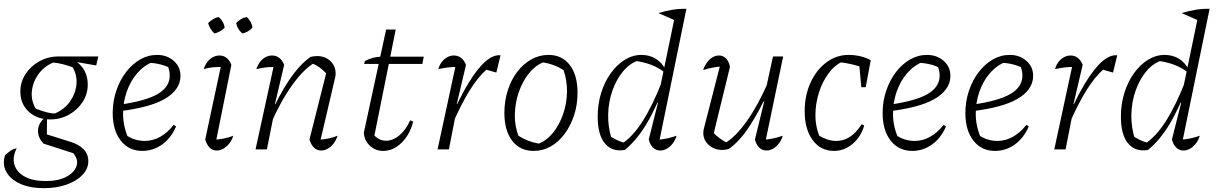

<svg xmlns="http://www.w3.org/2000/svg" viewBox="-37 -778 6337 1000"><path d="M192 202Q119 202 68 179Q17 156 -4.5 116.5Q-26 77 -10 29Q12 11 22 4.5Q32 -2 50 -6Q26 42 38.5 81Q51 120 93 142.5Q135 165 202 165Q265 165 307 143.5Q349 122 361 88.5Q373 55 345 20L190 -30Q175 -45 168 -62Q161 -79 161 -96Q161 -119 173.5 -139.5Q186 -160 208 -171L207 -78L325 -41Q423 -11 423 61Q423 101 392.5 133Q362 165 309.5 183.5Q257 202 192 202ZM225 -156Q156 -156 112.5 -196.5Q69 -237 69 -301Q69 -351 96 -392.5Q123 -434 168.5 -459Q214 -484 268 -484Q335 -484 377.5 -443Q420 -402 420 -337Q420 -288 393.5 -247Q367 -206 322.5 -181Q278 -156 225 -156ZM249 -187Q298 -208 327 -248.5Q356 -289 361 -337.5Q366 -386 341 -428Q318 -436 292.5 -443Q267 -450 240 -452Q192 -432 163 -391.5Q134 -351 129 -303Q124 -255 149 -212Q183 -199 207 -193Q231 -187 249 -187ZM356 -430 268 -484H475L464 -437L367 -454Z M704 8Q634 8 592 -45.5Q550 -99 550 -189Q550 -250 568.5 -305Q587 -360 619 -402Q651 -444 692.5 -468Q734 -492 781 -492Q833 -492 868 -461Q903 -430 903 -383Q903 -346 881.5 -315.5Q860 -285 819.5 -262Q779 -239 720 -223.5Q661 -208 587 -199V-233Q722 -252 784.5 -288.5Q847 -325 847 -384Q847 -413 834 -440L855 -421Q828 -435 798.5 -442.5Q769 -450 737 -451L760 -456Q712 -437 677 -396Q642 -355 623 -300.5Q604 -246 604 -184Q604 -150 612 -116Q620 -82 635 -51L620 -74Q644 -58 668 -51Q692 -44 717 -44Q758 -44 796.5 -65Q835 -86 868 -128L880 -119Q854 -59 807.5 -25.5Q761 8 704 8Z M1084 -22 1071 -50Q1100 -51 1126.5 -56Q1153 -61 1178 -71Q1171 -48 1157 -30.5Q1143 -13 1126 -3.5Q1109 6 1092 6Q1070 6 1054.5 -9.5Q1039 -25 1032 -52L1119 -459L1130 -429Q1095 -430 1071.5 -427.5Q1048 -425 1024 -418Q1031 -440 1043.5 -456Q1056 -472 1072.5 -480.5Q1089 -489 1106 -489Q1127 -489 1143 -476.5Q1159 -464 1168 -440ZM1103 -689Q1115 -678 1123 -664Q1131 -650 1133 -634Q1123 -623 1108 -614.5Q1093 -606 1079 -604Q1067 -616 1058.5 -630Q1050 -644 1047 -658Q1060 -670 1073.5 -678.5Q1087 -687 1103 -689ZM1249 -689Q1261 -677 1268.5 -663.5Q1276 -650 1278 -634Q1267 -622 1253 -614Q1239 -606 1225 -604Q1213 -614 1204.5 -628Q1196 -642 1193 -658Q1204 -670 1218.5 -678.5Q1233 -687 1249 -689Z M1575 -52 1666 -413 1667 -391Q1644 -415 1626.5 -427.5Q1609 -440 1584 -450L1603 -452Q1546 -420 1485 -335Q1424 -250 1371 -128L1360 -154Q1386 -215 1413 -266.5Q1440 -318 1468 -359.5Q1496 -401 1524.5 -432Q1553 -463 1581 -482Q1591 -484 1599 -485Q1607 -486 1614 -486Q1657 -486 1684 -460Q1711 -434 1711 -396Q1711 -390 1710.5 -384.5Q1710 -379 1708 -372L1633 -51Q1659 -53 1680 -58Q1701 -63 1721 -71Q1714 -48 1700.5 -30.5Q1687 -13 1670 -3.5Q1653 6 1635 6Q1614 6 1598 -9.5Q1582 -25 1575 -52ZM1294 0 1394 -459 1404 -429Q1376 -430 1352 -427.5Q1328 -425 1298 -418Q1305 -439 1317.5 -455.5Q1330 -472 1346.5 -480.5Q1363 -489 1380 -489Q1401 -489 1417.5 -476.5Q1434 -464 1443 -440L1395 -236L1400 -235L1353 0Z M1958 8Q1918 8 1889 -19.5Q1860 -47 1858 -87L1974 -624H2024L1909 -52L1903 -83Q1934 -45 1973 -45Q2010 -45 2044 -74Q2078 -103 2099 -151L2115 -145Q2098 -77 2054.5 -34.5Q2011 8 1958 8ZM1860 -445 1863 -460Q1884 -471 1904.5 -476.5Q1925 -482 1947 -483H2170L2163 -445Z M2242 0 2341 -459 2351 -429Q2322 -430 2297.5 -427Q2273 -424 2246 -418Q2252 -440 2264.5 -456Q2277 -472 2293.5 -480.5Q2310 -489 2327 -489Q2348 -489 2364.5 -476.5Q2381 -464 2390 -440L2342 -236L2347 -235L2301 0ZM2318 -128 2307 -154Q2357 -270 2403.5 -346Q2450 -422 2491.5 -458Q2533 -494 2570 -490L2548 -400L2496 -415Q2452 -376 2408.5 -306Q2365 -236 2318 -128Z M2742 8Q2671 8 2630.5 -45Q2590 -98 2590 -189Q2590 -252 2607.5 -307Q2625 -362 2656.5 -403.5Q2688 -445 2730 -468.5Q2772 -492 2820 -492Q2890 -492 2930.5 -439.5Q2971 -387 2971 -295Q2971 -232 2953 -177.5Q2935 -123 2904 -81Q2873 -39 2831.5 -15.5Q2790 8 2742 8ZM2769 -30Q2812 -47 2844.5 -88Q2877 -129 2896 -184Q2915 -239 2916 -299Q2917 -359 2898 -413Q2873 -429 2846 -439Q2819 -449 2791 -453Q2748 -435 2715.5 -393Q2683 -351 2664.5 -296.5Q2646 -242 2644.5 -183Q2643 -124 2663 -71Q2686 -56 2713 -45.5Q2740 -35 2769 -30Z M3393 -24 3381 -50Q3409 -51 3435 -56.5Q3461 -62 3487 -71Q3480 -48 3466.5 -30.5Q3453 -13 3436 -3.5Q3419 6 3402 6Q3380 6 3364 -9.5Q3348 -25 3342 -52L3390 -243L3385 -245L3483 -717L3538 -732ZM3217 3Q3151 14 3113.5 -31Q3076 -76 3076 -170Q3076 -236 3094 -294Q3112 -352 3144 -396.5Q3176 -441 3217 -466.5Q3258 -492 3304 -492Q3346 -492 3378.5 -472Q3411 -452 3429 -415L3428 -398Q3366 -450 3262 -462L3293 -465Q3245 -450 3209.5 -408Q3174 -366 3153 -307Q3132 -248 3130.5 -182Q3129 -116 3149 -54L3126 -77Q3150 -62 3173.5 -50Q3197 -38 3224 -33L3201 -29Q3258 -65 3310.5 -147.5Q3363 -230 3414 -361L3430 -349Q3381 -217 3329.5 -131.5Q3278 -46 3217 3ZM3483 -670 3392 -710Q3433 -722 3467.5 -727.5Q3502 -733 3538 -732ZM3510 -758H3511V-757Z M3765 -430 3677 -70 3673 -92Q3693 -71 3714.5 -55.5Q3736 -40 3755 -32H3737Q3793 -63 3852.5 -147Q3912 -231 3966 -355L3978 -330Q3950 -267 3922.5 -215.5Q3895 -164 3868 -122.5Q3841 -81 3813.5 -51Q3786 -21 3758 -2Q3740 3 3725 3Q3684 3 3655 -22.5Q3626 -48 3626 -86Q3626 -99 3630 -112L3719 -459L3742 -434Q3711 -432 3681 -427Q3651 -422 3625 -413Q3633 -436 3646 -453.5Q3659 -471 3675 -480Q3691 -489 3708 -489Q3729 -489 3744 -474Q3759 -459 3765 -430ZM3895 -52 3943 -248 3938 -250 3989 -484H4042L3946 -23L3933 -50Q3961 -51 3987.5 -56.5Q4014 -62 4040 -71Q4033 -48 4019.5 -30.5Q4006 -13 3989 -3.5Q3972 6 3955 6Q3933 6 3917 -9.5Q3901 -25 3895 -52Z M4307 8Q4237 8 4195.5 -48.5Q4154 -105 4154 -199Q4154 -281 4184.5 -347.5Q4215 -414 4267 -453Q4319 -492 4383 -492Q4415 -492 4446 -484.5Q4477 -477 4498 -464L4476 -419Q4408 -447 4327 -455L4361 -462Q4314 -443 4280 -398Q4246 -353 4228 -295Q4210 -237 4210 -179Q4210 -145 4217 -113Q4224 -81 4238 -54L4222 -75Q4247 -60 4271 -52Q4295 -44 4318 -44Q4357 -44 4390 -65.5Q4423 -87 4451 -131L4464 -124Q4447 -65 4403.5 -28.5Q4360 8 4307 8ZM4449 -324 4436 -465 4498 -464 4472 -324Z M4714 8Q4644 8 4602 -45.5Q4560 -99 4560 -189Q4560 -250 4578.5 -305Q4597 -360 4629 -402Q4661 -444 4702.5 -468Q4744 -492 4791 -492Q4843 -492 4878 -461Q4913 -430 4913 -383Q4913 -346 4891.5 -315.5Q4870 -285 4829.5 -262Q4789 -239 4730 -223.5Q4671 -208 4597 -199V-233Q4732 -252 4794.5 -288.5Q4857 -325 4857 -384Q4857 -413 4844 -440L4865 -421Q4838 -435 4808.5 -442.5Q4779 -450 4747 -451L4770 -456Q4722 -437 4687 -396Q4652 -355 4633 -300.5Q4614 -246 4614 -184Q4614 -150 4622 -116Q4630 -82 4645 -51L4630 -74Q4654 -58 4678 -51Q4702 -44 4727 -44Q4768 -44 4806.5 -65Q4845 -86 4878 -128L4890 -119Q4864 -59 4817.5 -25.5Q4771 8 4714 8Z M5145 8Q5075 8 5033 -45.5Q4991 -99 4991 -189Q4991 -250 5009.5 -305Q5028 -360 5060 -402Q5092 -444 5133.5 -468Q5175 -492 5222 -492Q5274 -492 5309 -461Q5344 -430 5344 -383Q5344 -346 5322.5 -315.5Q5301 -285 5260.5 -262Q5220 -239 5161 -223.5Q5102 -208 5028 -199V-233Q5163 -252 5225.5 -288.5Q5288 -325 5288 -384Q5288 -413 5275 -440L5296 -421Q5269 -435 5239.5 -442.5Q5210 -450 5178 -451L5201 -456Q5153 -437 5118 -396Q5083 -355 5064 -300.5Q5045 -246 5045 -184Q5045 -150 5053 -116Q5061 -82 5076 -51L5061 -74Q5085 -58 5109 -51Q5133 -44 5158 -44Q5199 -44 5237.5 -65Q5276 -86 5309 -128L5321 -119Q5295 -59 5248.5 -25.5Q5202 8 5145 8Z M5454 0 5553 -459 5563 -429Q5534 -430 5509.5 -427Q5485 -424 5458 -418Q5464 -440 5476.5 -456Q5489 -472 5505.5 -480.5Q5522 -489 5539 -489Q5560 -489 5576.5 -476.5Q5593 -464 5602 -440L5554 -236L5559 -235L5513 0ZM5530 -128 5519 -154Q5569 -270 5615.5 -346Q5662 -422 5703.5 -458Q5745 -494 5782 -490L5760 -400L5708 -415Q5664 -376 5620.5 -306Q5577 -236 5530 -128Z M6118 -24 6106 -50Q6134 -51 6160 -56.5Q6186 -62 6212 -71Q6205 -48 6191.5 -30.5Q6178 -13 6161 -3.5Q6144 6 6127 6Q6105 6 6089 -9.5Q6073 -25 6067 -52L6115 -243L6110 -245L6208 -717L6263 -732ZM5942 3Q5876 14 5838.5 -31Q5801 -76 5801 -170Q5801 -236 5819 -294Q5837 -352 5869 -396.5Q5901 -441 5942 -466.5Q5983 -492 6029 -492Q6071 -492 6103.5 -472Q6136 -452 6154 -415L6153 -398Q6091 -450 5987 -462L6018 -465Q5970 -450 5934.5 -408Q5899 -366 5878 -307Q5857 -248 5855.5 -182Q5854 -116 5874 -54L5851 -77Q5875 -62 5898.5 -50Q5922 -38 5949 -33L5926 -29Q5983 -65 6035.5 -147.5Q6088 -230 6139 -361L6155 -349Q6106 -217 6054.5 -131.5Q6003 -46 5942 3ZM6208 -670 6117 -710Q6158 -722 6192.5 -727.5Q6227 -733 6263 -732ZM6235 -758H6236V-757Z"/></svg>

Font: Piazzolla Thin ExtraLight
Style: Italic
Weight: 250
Italic angle: -11.3°
Version: Version 2.005